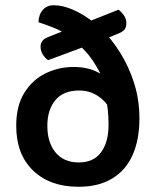

<svg xmlns="http://www.w3.org/2000/svg" viewBox="-20 -700 596 734"><path d="M370 -546 331 -532 164 -470Q152 -478 143.5 -492Q135 -506 135 -522Q135 -547 163 -558L244 -590L302 -611L433 -663Q444 -655 453.5 -641.5Q463 -628 463 -612Q463 -595 455.5 -586.5Q448 -578 433 -572ZM416 -374 400 -285Q381 -317 350.5 -335.5Q320 -354 283 -354Q222 -354 191.5 -317Q161 -280 161 -219Q161 -155 192.5 -117Q224 -79 281 -79Q338 -79 366.5 -118Q395 -157 395 -223Q395 -255 392 -281Q389 -307 383 -333Q380 -348 380.5 -356.5Q381 -365 381 -372.5Q381 -380 377 -391Q358 -433 334.5 -468.5Q311 -504 276 -533Q267 -541 258.5 -549Q250 -557 241 -563Q215 -582 186.5 -593.5Q158 -605 127 -615Q128 -645 144 -662.5Q160 -680 185 -680Q221 -680 262 -661.5Q303 -643 343 -611Q350 -605 354.5 -601.5Q359 -598 366 -591Q406 -552 439.5 -498.5Q473 -445 493 -381.5Q513 -318 513 -247Q513 -166 487 -107.5Q461 -49 409 -17.5Q357 14 280 14Q171 14 106.5 -48Q42 -110 42 -219Q42 -296 73.5 -346Q105 -396 155 -420Q205 -444 261 -444Q315 -444 353.5 -424Q392 -404 416 -374Z"/></svg>

Font: BalooTamma2SemiBold
Style: Regular
Weight: 600
Designer: Divya Kowshik, Shuchita Grover and Ek Type
Foundry: Ek Type
Version: Version 1.700